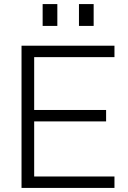

<svg xmlns="http://www.w3.org/2000/svg" viewBox="-20 -921 626 941"><path d="M85.5 -697H541V-641H147.5V-382H500V-326H147.5V-56H541V0H85.5ZM367 -901H439V-794H367ZM189 -901H261V-794H189Z"/></svg>

Font: HK Grotesk Light
Style: Regular
Weight: 300
Designer: Alfredo Marco Pradil
Foundry: Hanken Design Co.
Version: Version 3.001